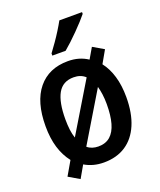

<svg xmlns="http://www.w3.org/2000/svg" viewBox="-149 -859 836 1001"><g transform="rotate(-20 269.0 -358.5)"><path d="M493.2 -271.5Q493.2 -182.1 466.3 -119.1Q439.5 -56.2 389.2 -23.2Q338.9 9.8 268.1 9.8Q237.8 9.8 211.2 2.7Q184.6 -4.4 161.6 -18.1L123 49.3L63 14.2L107.4 -62.5Q76.7 -101.6 61 -153.3Q45.4 -205.1 45.4 -271.5Q45.4 -406.7 104.7 -479Q164.1 -551.3 270.5 -551.3Q301.8 -551.3 329.1 -543.5Q356.4 -535.6 379.9 -520L414.1 -578.6L474.1 -543.5L434.6 -474.1Q462.9 -438 478 -387Q493.2 -335.9 493.2 -271.5ZM154.8 -271Q154.8 -238.3 158.2 -211.4Q161.6 -184.6 168.9 -164.6L334 -438.5Q321.3 -450.2 305.2 -456.1Q289.1 -461.9 269.5 -461.9Q209 -461.9 181.9 -413.6Q154.8 -365.2 154.8 -271ZM384.8 -271.5Q384.8 -301.3 381.3 -326.4Q377.9 -351.6 372.1 -371.1L208.5 -99.1Q220.2 -88.9 235.8 -83.7Q251.5 -78.6 269 -78.6Q309.6 -78.6 335 -100.8Q360.4 -123 372.6 -166Q384.8 -209 384.8 -271.5ZM427.7 -766.1V-756.3Q416.5 -742.2 398.4 -722.4Q380.4 -702.6 359.1 -681.2Q337.9 -659.7 316.7 -639.9Q295.4 -620.1 278.3 -606H204.6V-618.2Q221.7 -641.1 239.5 -666.5Q257.3 -691.9 273.4 -717.8Q289.6 -743.7 301.8 -766.1Z"/></g></svg>

Font: Open Sans SemiCondensed SemiBold
Style: Regular
Weight: 600
Width: 4
Designer: Monotype Design Team
Foundry: Monotype Imaging Inc.
Version: Version 3.000